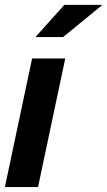

<svg xmlns="http://www.w3.org/2000/svg" viewBox="-22 -758 435 778"><path d="M-2.2 0 108.1 -521H242.4L132.1 0ZM121.7 -607.9 238.7 -738.2H393.1L233.8 -607.9Z"/></svg>

Font: Red Hat Display VF
Style: Italic
Weight: 300
Italic angle: -12°
Designer: Pentagram, MCKL
Foundry: Pentagram, MCKL
Version: Version 1.023